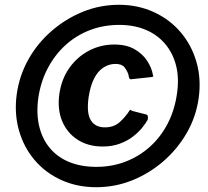

<svg xmlns="http://www.w3.org/2000/svg" viewBox="-20 -772 870 802"><path d="M382 10Q302 10 236 -20Q170 -50 124.5 -103.5Q79 -157 59 -228Q39 -299 50 -379Q61 -457 99 -524.5Q137 -592 196 -643Q255 -694 326.5 -723Q398 -752 477 -752Q556 -752 622.5 -721.5Q689 -691 734.5 -637.5Q780 -584 800.5 -513.5Q821 -443 810 -363Q799 -284 760 -216.5Q721 -149 662 -98Q603 -47 531.5 -18.5Q460 10 382 10ZM382 -75Q447 -75 503.5 -96.5Q560 -118 605 -158Q650 -198 679.5 -254Q709 -310 719 -379Q729 -445 715.5 -498Q702 -551 669 -589.5Q636 -628 587.5 -648Q539 -668 478 -668Q412 -668 355 -646Q298 -624 253.5 -583.5Q209 -543 179.5 -487Q150 -431 140 -363Q131 -297 144 -243.5Q157 -190 189.5 -152Q222 -114 271 -94.5Q320 -75 382 -75ZM457 -586Q508 -586 542 -566.5Q576 -547 595 -517.5Q614 -488 619 -458Q621 -454 620 -452.5Q619 -451 612 -450L528 -441Q523 -440 520 -445.5Q517 -451 517 -459Q511 -477 500 -491Q489 -505 462 -505Q435 -505 411.5 -489.5Q388 -474 372.5 -443Q357 -412 350 -365Q341 -299 359.5 -269.5Q378 -240 418 -240Q455 -240 479 -261Q503 -282 523 -313Q525 -313 527 -311.5Q529 -310 535 -308L590 -294Q601 -292 597 -272Q589 -257 573 -237.5Q557 -218 534 -200.5Q511 -183 479.5 -171.5Q448 -160 409 -160Q348 -160 304 -188.5Q260 -217 239.5 -266.5Q219 -316 228 -380Q237 -442 269.5 -488Q302 -534 351 -560Q400 -586 457 -586Z"/></svg>

Font: Libre Franklin Thin
Style: Bold Italic
Weight: 700
Italic angle: -8°
Version: Version 3.000